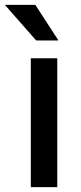

<svg xmlns="http://www.w3.org/2000/svg" viewBox="-55 -767 330 787"><path d="M179.7 -528.3H71.3V0H179.7ZM89.8 -747.1H-35.2L93.3 -601.1H184.6Z"/></svg>

Font: Bert Sans Medium
Style: Regular
Weight: 500
Designer: Christian Robertson (Google), Cristiano Sobral
Foundry: Google, Cristiano Sobral
Version: Version 3.101